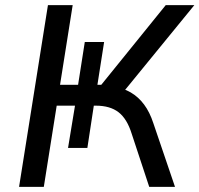

<svg xmlns="http://www.w3.org/2000/svg" viewBox="-20 -725 774 745"><path d="M54 0 166 -705H262L213 -396H283L309 -562H384L358 -396H373L623 -705H734L453 -361L418 -388Q457 -384 487 -366.5Q517 -349 539 -319.5Q561 -290 575 -247L659 0H559L491 -206Q473 -264 440 -289.5Q407 -315 352 -315H324L346 -328L319 -151H244L271 -315H200L150 0Z"/></svg>

Font: Nunito Sans 10pt Medium
Style: Italic
Weight: 500
Italic angle: -9°
Designer: Vernon Adams
Foundry: Vernon Adams
Version: Version 3.101;gftools[0.9.27]